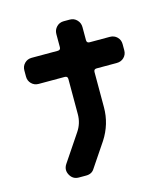

<svg xmlns="http://www.w3.org/2000/svg" viewBox="-103 -757 732 838"><g transform="rotate(-15 263.0 -338.0)"><path d="M485 -485Q485 -466 472 -453Q459 -440 439 -440H348Q335 -440 335 -427V-268Q335 -192 293 -127L221 -20Q209 0 183 0H150Q123 0 110 -24Q97 -48 112 -71L194 -193Q217 -227 217 -268V-427Q217 -440 204 -440H86Q67 -440 54 -453Q41 -466 41 -485V-513Q41 -532 54 -545Q67 -558 86 -558H204Q217 -558 217 -571V-630Q217 -649 230 -662.5Q243 -676 262 -676H290Q309 -676 322 -662.5Q335 -649 335 -630V-571Q335 -558 348 -558H439Q459 -558 472 -545Q485 -532 485 -513Z"/></g></svg>

Font: Monomaniac One
Style: Regular
Weight: 400
Version: Version 1.000; ttfautohint (v1.8.3)